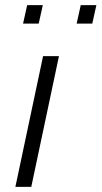

<svg xmlns="http://www.w3.org/2000/svg" viewBox="-20 -729 396 749"><path d="M86 -709 70 -637H131L147 -709ZM295 -709 279 -637H340L356 -709ZM148 -510 40 0H102L210 -510Z"/></svg>

Font: Saira UNSAM Light Italic
Style: Regular
Weight: 300
Italic angle: -12°
Designer: Hector Gatti with collaboration of the Omnibus-Type team
Foundry: Omnibus-Type
Version: Version 0.072;PS 000.072;hotconv 1.0.88;makeotf.lib2.5.64775